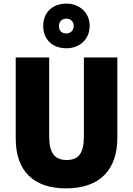

<svg xmlns="http://www.w3.org/2000/svg" viewBox="-20 -1032 735 1062"><path d="M347 -765C421 -765 476 -815 476 -889C476 -962 420 -1012 347 -1012C270 -1012 219 -963 219 -888C219 -814 270 -765 347 -765ZM347 -847C320 -847 306 -864 306 -888C306 -913 324 -929 347 -929C370 -929 388 -913 388 -888C388 -864 370 -847 347 -847ZM629 -269V-714H444V-278C444 -184 415 -147 348 -147C284 -147 252 -184 252 -277V-714H67V-265C67 -87 165 10 345 10C533 10 629 -94 629 -269Z"/></svg>

Font: Noto Sans Khmer SemiCondensed Black
Style: Regular
Weight: 900
Width: 4
Designer: Danh Hong and the Monotype Design Team
Foundry: Monotype Imaging Inc.
Version: Version 2.004